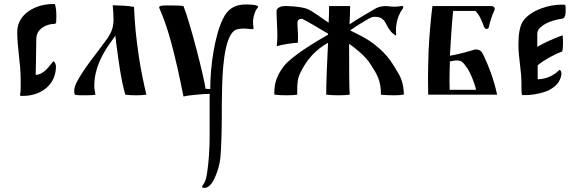

<svg xmlns="http://www.w3.org/2000/svg" viewBox="-20 -467 2854 947"><path d="M256 -140C256 -148 250 -164 244 -164C243 -164 242 -164 241 -163C226 -145 197 -98 156 -98C156 -125 159 -215 159 -275C159 -324 208 -349 247 -349C250 -349 257 -352 257 -355C257 -360 258 -372 258 -387C258 -413 256 -428 251 -447H239C156 -447 65 -398 65 -310C65 -230 82 -157 82 -72V-31C82 -19 81 -9 79 0C78 3 81 6 83 6H93C182 6 256 -48 256 -140Z M540 -373C540 -330 529 -309 513 -282L488 -248C446 -190 398 -134 363 -70C353 -53 346 -35 346 -18C346 -12 347 -6 349 0C361 3 377 3 393 3H395C413 3 436 3 451 0C448 -14 445 -28 445 -44C445 -127 484 -198 517 -246L549 -291C550 -279 552 -267 553 -255C565 -168 576 -76 598 0C613 2 631 3 652 3C670 3 687 2 702 0C693 -36 673 -130 666 -180C650 -291 645 -342 641 -433C611 -439 571 -440 536 -441C538 -413 540 -395 540 -373Z M1193 -445C1137 -445 1103 -423 1079 -373C1040 -293 1017 -145 1017 -28C1009 -28 1002 -29 994 -29C986 -87 920 -349 885 -437C867 -440 846 -440 825 -440H813H799C783 -440 765 -439 765 -431C765 -430 766 -425 767 -424C783 -389 797 -349 810 -307C846 -189 871 -59 885 9C907 4 928 2 951 0C971 -2 993 -4 1010 -4H1014V211C1014 264 1009 336 1003 375C999 403 996 424 983 442C979 447 977 451 977 454C977 458 982 460 987 460C990 460 996 459 999 458C1021 448 1032 427 1042 404C1055 373 1062 349 1067 312C1072 263 1074 158 1074 103V74C1074 52 1074 28 1075 -4C1076 -116 1085 -279 1136 -316C1148 -325 1167 -326 1184 -326C1199 -326 1214 -323 1225 -323C1228 -323 1231 -327 1231 -329C1229 -339 1228 -347 1228 -356C1228 -385 1238 -414 1251 -429C1252 -431 1253 -432 1253 -433C1253 -444 1212 -445 1193 -445Z M1589 0C1606 2 1629 3 1651 3C1670 3 1689 2 1705 0C1702 -42 1702 -120 1702 -198V-251C1733 -229 1781 -192 1807 -151C1840 -100 1859 -70 1859 0C1877 2 1900 3 1922 3C1941 3 1958 2 1971 0C1971 -2 1972 -5 1972 -8C1972 -11 1971 -14 1971 -17C1971 -21 1969 -62 1949 -98C1914 -157 1895 -193 1833 -243C1789 -279 1746 -297 1707 -317C1739 -340 1768 -357 1797 -374C1806 -379 1816 -384 1825 -384H1832C1873 -384 1881 -354 1894 -331C1903 -316 1914 -303 1929 -293C1930 -292 1933 -292 1934 -295C1933 -301 1933 -309 1933 -316C1933 -362 1948 -400 1967 -425C1971 -432 1969 -438 1962 -438C1959 -438 1956 -436 1953 -436C1947 -435 1931 -434 1923 -434C1907 -434 1896 -437 1881 -437C1866 -437 1847 -433 1836 -427C1802 -408 1744 -374 1704 -347C1705 -370 1707 -408 1707 -437H1603C1603 -418 1603 -386 1601 -355C1569 -375 1524 -412 1493 -424C1480 -429 1437 -437 1395 -437H1383C1364 -437 1344 -427 1344 -413C1344 -374 1348 -332 1348 -291C1348 -273 1347 -256 1345 -239C1367 -246 1423 -256 1449 -256C1449 -261 1450 -273 1450 -293C1450 -308 1447 -330 1447 -355C1447 -369 1457 -374 1465 -374C1467 -374 1469 -375 1471 -374C1502 -359 1560 -323 1598 -301V-296C1551 -269 1424 -195 1382 -143C1352 -105 1333 -64 1333 -12C1333 -8 1333 -4 1334 0C1351 2 1374 3 1395 3C1414 3 1431 2 1446 0V-24C1446 -51 1447 -79 1461 -107C1493 -175 1540 -224 1598 -256C1593 -157 1589 -58 1589 0Z M2113 -437C2107 -398 2097 -286 2094 -219C2092 -149 2091 -114 2091 -83C2091 -58 2092 -36 2092 0H2432C2416 -75 2389 -146 2359 -206C2354 -215 2343 -223 2329 -223C2326 -223 2323 -223 2320 -222L2275 -209C2259 -205 2244 -201 2229 -198L2199 -192C2202 -240 2209 -361 2215 -413H2325C2345 -393 2357 -364 2368 -333C2371 -323 2388 -320 2391 -333L2396 -354C2398 -361 2400 -367 2402 -373L2408 -392C2411 -399 2414 -406 2418 -415C2420 -418 2420 -421 2420 -424C2420 -432 2413 -437 2404 -437ZM2197 -68C2197 -98 2198 -133 2199 -164C2210 -166 2222 -169 2234 -169C2241 -169 2248 -168 2256 -164C2264 -160 2278 -141 2288 -126C2302 -102 2321 -58 2328 -24H2198C2198 -38 2197 -52 2197 -68Z M2552 -54V-31C2552 -24 2552 1 2557 2H2562H2574C2609 2 2664 -9 2691 -24C2724 -43 2742 -62 2749 -99C2751 -108 2745 -128 2737 -120C2715 -98 2676 -76 2632 -76V-145C2663 -171 2716 -200 2753 -213C2756 -224 2757 -241 2757 -258C2757 -271 2756 -284 2755 -293C2718 -280 2663 -256 2630 -236V-294C2630 -304 2631 -314 2636 -321C2660 -354 2713 -369 2753 -375C2770 -377 2770 -403 2770 -420C2770 -427 2770 -434 2768 -443C2762 -444 2755 -444 2748 -444C2688 -444 2606 -419 2565 -370C2542 -343 2537 -294 2537 -245C2537 -183 2552 -120 2552 -54Z"/></svg>

Font: Ponomar Unicode
Style: Regular
Weight: 400
Version: 1.3